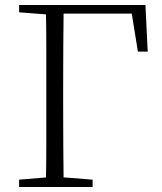

<svg xmlns="http://www.w3.org/2000/svg" viewBox="-20 -743 643 763"><path d="M162 0Q164 -83 164 -166Q164 -249 164 -332V-390Q164 -474 164 -557.5Q164 -641 162 -723H233Q232 -641 231.5 -557.5Q231 -474 231 -390V-332Q231 -249 231.5 -166Q232 -83 233 0ZM198 -689V-723H558L567 -538H528L498 -723L531 -689ZM56 0V-29L188 -40H209L348 -29V0ZM56 -694V-723H198V-684H188Z"/></svg>

Font: Early Summer Mincho VF
Style: Regular
Weight: 250
Designer: GuiWonder
Version: Version 1.002